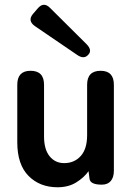

<svg xmlns="http://www.w3.org/2000/svg" viewBox="-20 -780 562 811"><path d="M223 11Q148 11 100.5 -37Q53 -85 53 -179V-422Q53 -481 109 -481Q166 -481 166 -422V-204Q166 -149 189.5 -120Q213 -91 251 -91Q294 -91 321 -121Q348 -151 348 -209V-422Q348 -481 405 -481Q461 -481 461 -422V-59Q461 -31 448 -15.5Q435 0 410 0Q360 0 358 -26L354 -57Q335 -30 302 -9.5Q269 11 223 11ZM353 -549Q335 -528 306 -548L127 -670Q95 -693 120 -722L139 -744Q164 -774 191 -747L345 -594Q371 -568 353 -549Z"/></svg>

Font: Zen Maru Gothic
Style: Bold
Weight: 700
Designer: Yoshimichi Ohira
Foundry: Positype
Version: Version 1.001